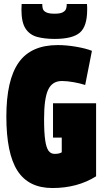

<svg xmlns="http://www.w3.org/2000/svg" viewBox="-20 -937 525 967"><path d="M12 -350Q12 -534 74 -622Q136 -710 271 -710Q315 -710 364 -701.5Q413 -693 443 -681L409 -509Q385 -517 351.5 -523Q318 -529 292 -529Q243 -529 222.5 -485Q202 -441 202 -338Q202 -270 207.5 -231.5Q213 -193 224.5 -177.5Q236 -162 255 -162Q279 -162 291 -170V-244H247V-417H464V-49Q370 10 244 10Q124 10 68 -77Q12 -164 12 -350ZM255 -741Q205 -741 167.5 -751Q130 -761 109 -792.5Q88 -824 88 -888Q88 -894 88.5 -901.5Q89 -909 89 -917H193V-912Q193 -902 196 -892Q199 -882 212.5 -875Q226 -868 255 -868Q283 -868 296 -875Q309 -882 312.5 -892Q316 -902 316 -912Q316 -913 316 -914Q316 -915 316 -917H418Q419 -909 419 -901.5Q419 -894 419 -888Q419 -804 382 -772.5Q345 -741 255 -741Z"/></svg>

Font: Georama Condensed Black
Style: Regular
Weight: 900
Width: 3
Designer: Jean-Baptiste Levee
Foundry: Production Type
Version: Version 1.000